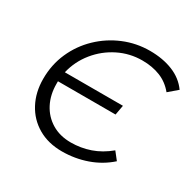

<svg xmlns="http://www.w3.org/2000/svg" viewBox="-156 -871 1053 1042"><g transform="rotate(30 371.0 -350.0)"><path d="M519 -374 508 -313H147Q147 -305 147 -297Q147 -229 174.5 -175.5Q202 -122 253 -91Q304 -60 373 -60Q435 -60 493 -80Q551 -100 604 -144L641 -97Q584 -46 510 -20Q436 6 355 6Q269 6 205 -31.5Q141 -69 106 -135Q71 -201 71 -285Q71 -374 105 -450.5Q139 -527 199 -584.5Q259 -642 336 -674Q413 -706 498 -706Q579 -706 642 -680.5Q705 -655 742 -603L687 -556Q651 -600 601 -620Q551 -640 488 -640Q410 -640 340.5 -605.5Q271 -571 222 -510.5Q173 -450 155 -374Z"/></g></svg>

Font: Montserrat
Style: Italic
Weight: 400
Italic angle: -11.3°
Designer: Julieta Ulanovsky
Foundry: Julieta Ulanovsky
Version: Version 9.000; ttfautohint (v1.8.4.7-5d5b)